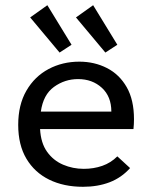

<svg xmlns="http://www.w3.org/2000/svg" viewBox="-20 -708 590 738"><path d="M299 10Q225 10 169 -17.5Q113 -45 81.5 -98Q50 -151 50 -228Q50 -305 81.5 -359.5Q113 -414 166.5 -442.5Q220 -471 285 -471Q343 -471 391 -446.5Q439 -422 467 -373Q495 -324 495 -250Q495 -241 494.5 -231Q494 -221 493 -212H134Q137 -158 161 -124.5Q185 -91 222.5 -75Q260 -59 302 -59Q340 -59 373 -70.5Q406 -82 431 -107L480 -62Q447 -25 401.5 -7.5Q356 10 299 10ZM137 -279H408Q408 -337 371.5 -370.5Q335 -404 280 -404Q229 -404 187.5 -374Q146 -344 137 -279ZM209 -506 96 -641 162 -688 255 -536ZM385 -506 272 -641 338 -688 431 -536Z"/></svg>

Font: Inconsolata SemiExpanded Medium
Style: Regular
Weight: 500
Width: 6
Monospace: yes
Designer: Raph Levien, Cyreal, Brenton Simpson
Foundry: Raph Levien, Cyreal, Google
Version: Version 3.001; ttfautohint (v1.8.2.53-6de2)